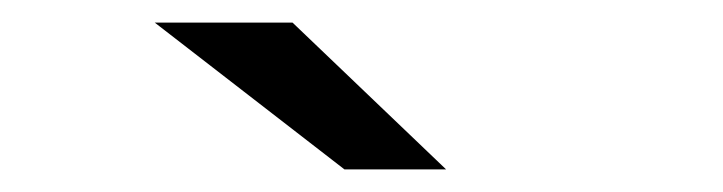

<svg xmlns="http://www.w3.org/2000/svg" viewBox="-20 -757 640 170"><path d="M117 -737H239L375 -607H285Z"/></svg>

Font: CMG Sans Medium
Style: Regular
Weight: 500
Designer: Julieta Ulanovsky
Foundry: Julieta Ulanovsky
Version: Version 7.200